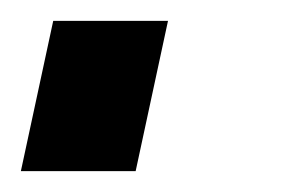

<svg xmlns="http://www.w3.org/2000/svg" viewBox="-26 -164 270 184"><path d="M-6 0 25 -144H135L104 0Z"/></svg>

Font: Raleway
Style: Bold Italic
Weight: 700
Italic angle: -12°
Designer: Matt McInerney, Pablo Impallari, Rodrigo Fuenzalida
Foundry: Matt McInerney, Pablo Impallari, Rodrigo Fuenzalida
Version: Version 4.101;RELEASE